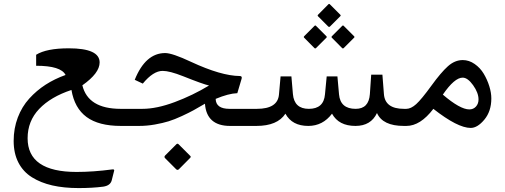

<svg xmlns="http://www.w3.org/2000/svg" viewBox="-20 -648 2598 988"><path d="M334 -399.4Q492.7 -399.4 492.7 -326.7Q492.7 -271.5 403.8 -209Q433.1 -88.4 600.1 -87.9H619.6Q631.3 -87.9 631.3 -49.8V-37.6Q631.3 0 619.6 0H602.1Q487.8 0 425.5 -45.9Q363.3 -91.8 347.7 -185.1Q241.2 -149.9 181.6 -87.4Q122.1 -24.9 122.1 63.5Q122.1 236.8 374 236.8Q459.5 236.8 559.1 223.6Q564 223.1 566.2 224.9Q568.4 226.6 567.4 230.5L554.7 280.8Q547.4 307.1 511.2 312.5Q455.1 319.8 384.8 319.8Q309.1 319.8 249.3 306.2Q189.5 292.5 144.3 264.2Q99.1 235.8 74.7 188.5Q50.3 141.1 50.3 77.1Q50.3 12.7 71.5 -43.2Q92.8 -99.1 130.4 -140.6Q168 -182.1 214.6 -212.2Q261.2 -242.2 317.4 -262.2Q293.9 -309.6 166 -309.6V-366.2Q219.2 -399.4 334 -399.4Z M898.9 94.2 959.5 154.8Q963.9 159.2 958 165L900.4 223.1Q893.1 229.5 886.2 222.7L829.6 166Q823.2 159.7 829.6 152.3L887.7 94.2Q893.6 88.9 898.9 94.2ZM714.8 -217.8 673.3 -237.3Q728.5 -375 830.1 -375Q866.7 -375 963.4 -329.6Q1117.7 -257.8 1213.9 -256.8Q1227.5 -256.8 1223.1 -242.2L1201.2 -168.5Q1156.2 -167 1089.8 -139.2Q1090.8 -87.9 1161.1 -87.9H1267.1Q1278.8 -87.9 1278.8 -49.8V-37.6Q1278.8 0 1267.1 0H1163.6Q1103.5 0 1071 -28.8Q1038.6 -57.6 1034.7 -114.3Q997.1 -92.3 975.8 -80.6Q954.6 -68.8 916.3 -51Q877.9 -33.2 847.9 -23.9Q817.9 -14.6 777.1 -7.3Q736.3 0 695.8 0H614.3Q587.4 0 587.4 -37.6V-49.8Q587.4 -87.9 614.3 -87.9H712.4Q786.1 -87.9 878.9 -122.6Q971.7 -157.2 1055.7 -208Q1025.9 -214.4 921.9 -255.9Q853 -283.2 816.9 -283.2Q768.6 -283.2 714.8 -217.8Z M1605.5 -515.6 1660.2 -460.9Q1663.1 -457.5 1660.2 -454.6L1606.4 -400.9Q1602.1 -396.5 1597.7 -400.9L1545.4 -453.6Q1541 -457.5 1545.9 -462.4L1599.1 -515.6Q1602.5 -518.6 1605.5 -515.6ZM1676.8 -626.5 1731 -572.3Q1734.9 -568.4 1731.4 -564.9L1678.2 -511.7Q1673.8 -507.3 1668.9 -511.7L1616.7 -564Q1612.3 -567.9 1617.2 -572.8L1670.4 -626.5Q1673.8 -629.4 1676.8 -626.5ZM1748 -515.6 1802.7 -460.9Q1805.7 -457.5 1802.7 -454.6L1749 -400.9Q1744.6 -396.5 1740.2 -400.9L1688 -453.6Q1683.6 -457.5 1688.5 -462.4L1741.7 -515.6Q1745.1 -518.6 1748 -515.6ZM1809.1 0Q1723.1 0 1688.5 -63Q1641.1 0 1566.4 0Q1482.9 0 1448.7 -63Q1407.7 0 1299.3 0H1261.7Q1234.9 0 1234.9 -37.6V-49.8Q1234.9 -87.9 1261.7 -87.9H1301.8Q1409.2 -87.9 1415.5 -161.6L1423.8 -254.9H1479.5L1487.3 -163.6Q1494.1 -87.9 1569.3 -87.9Q1646 -87.9 1652.3 -162.6L1661.1 -254.9H1716.3L1724.6 -162.1Q1731.4 -87.9 1810.1 -87.9Q1877.9 -87.9 1883.3 -163.6L1890.1 -263.7H1947.8L1955.6 -163.6Q1961.4 -87.9 2058.6 -87.9H2068.4Q2080.1 -87.9 2080.1 -49.8V-37.6Q2080.1 0 2068.4 0H2058.1Q1949.2 0 1919.9 -66.4Q1888.7 0 1809.1 0Z M2063 0Q2036.1 0 2036.1 -37.6V-49.8Q2036.1 -87.9 2063 -87.9H2070.8Q2094.7 -87.9 2121.6 -112.1Q2148.4 -136.2 2200.2 -207.5Q2249 -274.9 2284.7 -306.9Q2320.3 -338.9 2361.3 -338.9Q2393.6 -338.9 2422.4 -318.8Q2451.2 -298.8 2469.2 -268.6Q2487.3 -238.3 2497.8 -204.6Q2508.3 -170.9 2508.3 -141.6Q2508.3 -75.7 2472.7 -32.7Q2437 10.3 2402.3 10.3Q2335 10.3 2210 -87.9Q2143.1 0 2071.3 0ZM2395 -85Q2416 -85 2429.2 -99.6Q2442.4 -114.3 2442.4 -136.2Q2442.4 -170.4 2414.6 -209.5Q2386.7 -248.5 2360.8 -248.5Q2318.8 -248.5 2258.8 -161.1Q2347.7 -85 2395 -85Z"/></svg>

Font: Sahel FD-WOL
Style: FD-WOL
Weight: 400
Foundry: Saber Rastikerdar (saber.rastikerdar@gmail.com)
Version: Version 2.0.2